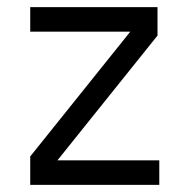

<svg xmlns="http://www.w3.org/2000/svg" viewBox="-20 -520 528 540"><path d="M393 -489V-431H65V-500H423V-420L95 -11V-69H428V0H65V-80Z"/></svg>

Font: TASA Orbiter VF Text
Style: Regular
Weight: 400
Designer: Weizhong Zhang
Foundry: 本地遙控
Version: Version 1.001;Glyphs 3.2 (3192)